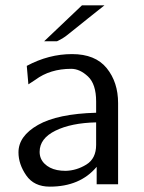

<svg xmlns="http://www.w3.org/2000/svg" viewBox="-20 -688 539 717"><path d="M145 -534 286 -668H370Q339 -644 309.5 -620Q280 -596 266 -585Q252 -574 238.5 -563Q225 -552 218.5 -548Q212 -544 206 -540.5Q200 -537 193 -534ZM49 -119Q49 -180 122 -221.5Q195 -263 339 -267V-309Q339 -374 308.5 -402.5Q278 -431 246 -431Q167 -431 112 -390L86 -373L80 -442Q162 -486 249 -486Q336 -486 378.5 -433.5Q421 -381 421 -303V0H341V-65Q279 9 166 9Q107 9 78 -33Q49 -75 49 -119ZM128 -121Q128 -95 146 -77Q164 -59 193 -53Q208 -50 225 -50Q266 -51 302.5 -73.5Q339 -96 339 -147V-231Q246 -229 187 -200Q128 -171 128 -121Z"/></svg>

Font: Coval
Style: Light
Weight: 300
Foundry: Context Ltd
Version: Version 001.000